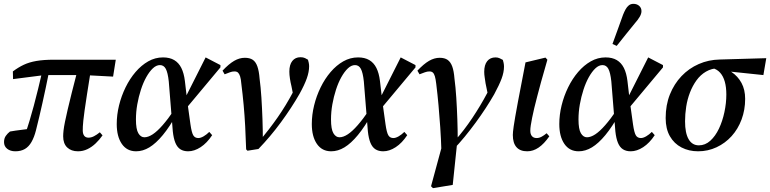

<svg xmlns="http://www.w3.org/2000/svg" viewBox="-20 -774 4011 1000"><path d="M60 14Q34 14 17.5 1Q1 -12 1 -34Q1 -53 10 -66Q19 -79 32 -89Q60 -94 90 -97.5Q120 -101 149 -105L142 -78L111 -75Q123 -109 134 -145.5Q145 -182 156 -223Q167 -264 178.5 -311Q190 -358 203 -414L238 -413Q227 -358 218 -315.5Q209 -273 201 -237.5Q193 -202 185 -167.5Q177 -133 167 -94Q158 -59 144 -34.5Q130 -10 109.5 2Q89 14 60 14ZM48 -362 47 -402Q75 -423 103.5 -436.5Q132 -450 169.5 -456.5Q207 -463 260 -463H583L569 -375L418 -383H212ZM386 14Q351 14 330 -6Q309 -26 309 -64Q309 -77 311 -95Q313 -113 318.5 -140Q324 -167 332.5 -203.5Q341 -240 353.5 -290Q366 -340 383 -405L453 -408Q441 -333 433 -282Q425 -231 420.5 -198Q416 -165 414 -146Q412 -127 411.5 -115.5Q411 -104 411 -95Q411 -77 418.5 -67Q426 -57 441 -57Q455 -57 469.5 -64.5Q484 -72 500 -85L514 -69Q498 -46 478 -27Q458 -8 435 3Q412 14 386 14Z M689 14Q641 14 614.5 -24.5Q588 -63 588 -128Q588 -176 600 -225Q612 -274 634 -319Q656 -364 686 -399Q716 -434 752 -454.5Q788 -475 829 -475Q864 -475 887.5 -461Q911 -447 924.5 -420Q938 -393 943 -352L955 -249L957 -234L972 -126Q978 -84 986.5 -69.5Q995 -55 1013 -55Q1025 -55 1040.5 -64Q1056 -73 1070 -87L1085 -70Q1058 -29 1025 -7.5Q992 14 960 14Q936 14 919.5 3.5Q903 -7 893.5 -30Q884 -53 880 -90L859 -350Q854 -396 843.5 -415.5Q833 -435 813 -435Q794 -435 776 -418Q758 -401 742 -372.5Q726 -344 714 -307Q702 -270 695 -230.5Q688 -191 688 -152Q688 -101 700.5 -80Q713 -59 732 -59Q752 -59 775.5 -74.5Q799 -90 827 -122Q855 -154 887 -201L911 -184H903Q864 -114 828 -70.5Q792 -27 758 -6.5Q724 14 689 14ZM945 -204 933 -241 1051 -475 1128 -435V-423Z M1262 4Q1260 -60 1257 -116.5Q1254 -173 1249 -227.5Q1244 -282 1237 -337Q1235 -363 1230.5 -376.5Q1226 -390 1219.5 -396Q1213 -402 1201 -402Q1189 -402 1177.5 -397.5Q1166 -393 1150 -387L1139 -406Q1172 -441 1199.5 -457Q1227 -473 1255 -473Q1281 -473 1296.5 -462.5Q1312 -452 1320.5 -428Q1329 -404 1332 -365Q1338 -320 1341.5 -265.5Q1345 -211 1347 -153.5Q1349 -96 1349 -41H1333Q1357 -70 1380.5 -100.5Q1404 -131 1426 -162.5Q1448 -194 1468 -227Q1488 -260 1506 -294Q1513 -307 1518 -317Q1523 -327 1527 -338L1510 -264L1498 -325Q1493 -345 1490 -365Q1487 -385 1487 -401Q1487 -437 1502.5 -456.5Q1518 -476 1545 -476Q1559 -476 1568.5 -471.5Q1578 -467 1584 -463Q1586 -457 1588 -447.5Q1590 -438 1590 -429Q1590 -400 1578 -366Q1566 -332 1540 -285Q1520 -250 1495.5 -212.5Q1471 -175 1443.5 -137.5Q1416 -100 1386 -64.5Q1356 -29 1326 2L1269 11Z M1705 14Q1657 14 1630.5 -24.5Q1604 -63 1604 -128Q1604 -176 1616 -225Q1628 -274 1650 -319Q1672 -364 1702 -399Q1732 -434 1768 -454.5Q1804 -475 1845 -475Q1880 -475 1903.5 -461Q1927 -447 1940.5 -420Q1954 -393 1959 -352L1971 -249L1973 -234L1988 -126Q1994 -84 2002.5 -69.5Q2011 -55 2029 -55Q2041 -55 2056.5 -64Q2072 -73 2086 -87L2101 -70Q2074 -29 2041 -7.5Q2008 14 1976 14Q1952 14 1935.5 3.5Q1919 -7 1909.5 -30Q1900 -53 1896 -90L1875 -350Q1870 -396 1859.5 -415.5Q1849 -435 1829 -435Q1810 -435 1792 -418Q1774 -401 1758 -372.5Q1742 -344 1730 -307Q1718 -270 1711 -230.5Q1704 -191 1704 -152Q1704 -101 1716.5 -80Q1729 -59 1748 -59Q1768 -59 1791.5 -74.5Q1815 -90 1843 -122Q1871 -154 1903 -201L1927 -184H1919Q1880 -114 1844 -70.5Q1808 -27 1774 -6.5Q1740 14 1705 14ZM1961 -204 1949 -241 2067 -475 2144 -435V-423Z M2235 206 2225 196 2289 -40 2362 -41 2338 189ZM2279 13Q2277 -52 2273 -110.5Q2269 -169 2264 -225Q2259 -281 2252 -338Q2249 -363 2245 -376.5Q2241 -390 2234.5 -396Q2228 -402 2217 -402Q2205 -402 2193 -397.5Q2181 -393 2165 -387L2154 -406Q2187 -441 2214.5 -457Q2242 -473 2270 -473Q2296 -473 2311.5 -462Q2327 -451 2335.5 -427.5Q2344 -404 2347 -365Q2353 -320 2356.5 -265Q2360 -210 2362 -152Q2364 -94 2364 -39L2348 -40Q2373 -68 2396 -98Q2419 -128 2440 -159.5Q2461 -191 2480.5 -223.5Q2500 -256 2518 -290Q2524 -300 2527.5 -307Q2531 -314 2535 -322L2525 -262L2509 -340Q2507 -355 2504.5 -370.5Q2502 -386 2502 -400Q2502 -436 2517.5 -455.5Q2533 -475 2561 -475Q2573 -475 2582.5 -470.5Q2592 -466 2599 -462Q2601 -456 2603 -446.5Q2605 -437 2605 -427Q2605 -398 2592.5 -364.5Q2580 -331 2554 -283Q2534 -248 2509.5 -210.5Q2485 -173 2457.5 -135.5Q2430 -98 2400.5 -62Q2371 -26 2341 5Z M2726 14Q2689 14 2670 -7.5Q2651 -29 2651 -71Q2651 -79 2652 -88.5Q2653 -98 2655.5 -116.5Q2658 -135 2663.5 -166Q2669 -197 2678 -246L2717 -449L2821 -474L2831 -463L2798 -347Q2787 -306 2778 -272Q2769 -238 2762.5 -210.5Q2756 -183 2751.5 -160.5Q2747 -138 2744.5 -121.5Q2742 -105 2742 -93Q2742 -75 2750.5 -65Q2759 -55 2775 -55Q2788 -55 2801 -62Q2814 -69 2827 -80L2841 -64Q2814 -25 2785.5 -5.5Q2757 14 2726 14Z M2994 14Q2946 14 2919.5 -24.5Q2893 -63 2893 -128Q2893 -176 2905 -225Q2917 -274 2939 -319Q2961 -364 2991 -399Q3021 -434 3057 -454.5Q3093 -475 3134 -475Q3169 -475 3192.5 -461Q3216 -447 3229.5 -420Q3243 -393 3248 -352L3260 -249L3262 -234L3277 -126Q3283 -84 3291.5 -69.5Q3300 -55 3318 -55Q3330 -55 3345.5 -64Q3361 -73 3375 -87L3390 -70Q3363 -29 3330 -7.5Q3297 14 3265 14Q3241 14 3224.5 3.5Q3208 -7 3198.5 -30Q3189 -53 3185 -90L3164 -350Q3159 -396 3148.5 -415.5Q3138 -435 3118 -435Q3099 -435 3081 -418Q3063 -401 3047 -372.5Q3031 -344 3019 -307Q3007 -270 3000 -230.5Q2993 -191 2993 -152Q2993 -101 3005.5 -80Q3018 -59 3037 -59Q3057 -59 3080.5 -74.5Q3104 -90 3132 -122Q3160 -154 3192 -201L3216 -184H3208Q3169 -114 3133 -70.5Q3097 -27 3063 -6.5Q3029 14 2994 14ZM3250 -204 3238 -241 3356 -475 3433 -435V-423ZM3170 -545Q3184 -584 3198 -622Q3212 -660 3225 -697Q3231 -712 3238 -725Q3245 -738 3255 -746Q3265 -754 3279 -754Q3297 -754 3309 -743.5Q3321 -733 3321 -716Q3321 -702 3311.5 -686Q3302 -670 3286 -652Q3263 -623 3239 -594Q3215 -565 3192 -535Z M3616 14Q3568 14 3529.5 -6Q3491 -26 3469 -64.5Q3447 -103 3447 -159Q3447 -227 3469 -282Q3491 -337 3529.5 -377.5Q3568 -418 3619.5 -440.5Q3671 -463 3729 -464L3971 -471L3956 -383L3746 -405L3723 -419Q3686 -418 3657 -401Q3628 -384 3607.5 -355.5Q3587 -327 3573.5 -292Q3560 -257 3554 -218.5Q3548 -180 3548 -142Q3548 -81 3566.5 -49Q3585 -17 3620 -17Q3653 -17 3679.5 -41Q3706 -65 3724.5 -104Q3743 -143 3753 -190Q3763 -237 3763 -282Q3763 -320 3755 -348.5Q3747 -377 3731 -395Q3715 -413 3692 -419L3713 -427Q3757 -421 3790 -399Q3823 -377 3842 -342Q3861 -307 3861 -259Q3861 -202 3842.5 -152Q3824 -102 3790.5 -65Q3757 -28 3712 -7Q3667 14 3616 14Z"/></svg>

Font: Source Serif 4 48pt SemiBold
Style: Italic
Weight: 600
Italic angle: -12°
Designer: Frank Grießhammer
Foundry: Adobe Systems Incorporated
Version: Version 4.004;hotconv 1.0.116;makeotfexe 2.5.65601